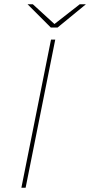

<svg xmlns="http://www.w3.org/2000/svg" viewBox="-20 -887 426 907"><path d="M81 0 221 -700H241L101 0ZM220 -757 110 -867H135L240 -771H234L357 -867H386L252 -757Z"/></svg>

Font: Montserrat Thin Thin
Style: Italic
Weight: 250
Italic angle: -11.3°
Version: Version 9.000